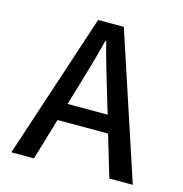

<svg xmlns="http://www.w3.org/2000/svg" viewBox="-99 -746 798 837"><g transform="rotate(15 300.0 -327.5)"><path d="M235 -357 208 -267H389L362 -357Q346 -411 330 -465Q314 -519 300 -575H296Q282 -519 266.5 -465Q251 -411 235 -357ZM26 0 242 -655H358L574 0H468L412 -188H184L128 0Z"/></g></svg>

Font: SauceCodePro Nerd Font Mono
Style: Regular
Weight: 500
Monospace: yes
Designer: Paul D. Hunt, Teo Tuominen
Foundry: Adobe Systems Incorporated
Version: Version 2.030;PS 1.000;hotconv 16.6.51;makeotf.lib2.5.65220;